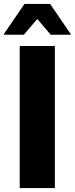

<svg xmlns="http://www.w3.org/2000/svg" viewBox="-24 -953 378 973"><path d="M-4 -777H97L165 -857L233 -777H334V-781L230 -933H100L-4 -781ZM76 -720V0H254V-720Z"/></svg>

Font: Kufam Arabic Latin Roman Bold
Style: Regular
Weight: 700
Designer: Wael Morcos & Artur Schmal
Version: Version 1.200;PS 001.200;hotconv 1.0.88;makeotf.lib2.5.64775